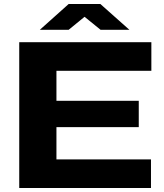

<svg xmlns="http://www.w3.org/2000/svg" viewBox="-20 -940 818 960"><path d="M179.2 -791 323.2 -919.9H481.9L627 -791H482.9L402.8 -856L323.2 -791ZM76.2 0V-729H736.8V-585.9H262.2V-436H673.8V-304.2H262.2V-143.1H734.9V0Z"/></svg>

Font: Hubot Sans Expanded
Style: Bold
Weight: 700
Width: 7
Designer: Deni Anggara
Foundry: GitHub
Version: Version 1.001;gftools[0.9.31]